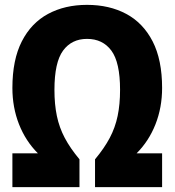

<svg xmlns="http://www.w3.org/2000/svg" viewBox="-20 -770 718 790"><path d="M31 0V-139H136Q85.5 -189.5 58.2 -258.8Q31 -328 31 -408Q31 -524 69.8 -599.8Q108.5 -675.5 177.8 -712.8Q247 -750 338 -750Q430 -750 499.5 -712.8Q569 -675.5 608 -599.8Q647 -524 647 -408Q647 -328 619.8 -258.8Q592.5 -189.5 542 -139H647V0H371V-114.5Q409 -160 431.5 -202.5Q454 -245 464 -292.8Q474 -340.5 474 -400.5Q474 -513.5 438.2 -561.8Q402.5 -610 338 -610Q275 -610 239.5 -561.8Q204 -513.5 204 -400.5Q204 -340.5 214 -292.8Q224 -245 246.5 -202.5Q269 -160 307 -114.5V0Z"/></svg>

Font: Encode Sans Condensed ExtraBold
Style: Regular
Weight: 800
Width: 3
Designer: Multiple Designers
Foundry: Impallari Type
Version: Version 3.000; ttfautohint (v1.8.3) -l 8 -r 50 -G 200 -x 14 